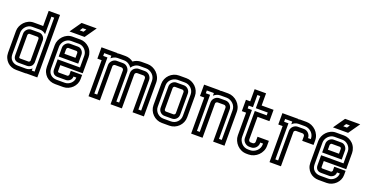

<svg xmlns="http://www.w3.org/2000/svg" viewBox="-30 -1479 4237 2196"><g transform="rotate(20 2088.5 -381.0)"><path d="M426 -2H294Q288 0 282 0Q276 0 270 0H172Q139 0 110.5 -11Q82 -22 61 -42.5Q40 -63 27.5 -91.5Q15 -120 15 -155V-418Q15 -448 27.5 -477Q40 -506 61.5 -528.5Q83 -551 111.5 -564.5Q140 -578 172 -578H270Q275 -578 279 -577.5Q283 -577 288 -577V-762H426ZM270 -138Q275 -138 280.5 -143Q286 -148 288 -153V-420Q288 -427 283 -433.5Q278 -440 270 -440H172Q164 -440 158.5 -432Q153 -424 153 -418V-155Q153 -145 156.5 -141.5Q160 -138 172 -138ZM340 -54H374V-710H340V-497Q326 -511 308 -518.5Q290 -526 270 -526H172Q151 -526 131.5 -516.5Q112 -507 98 -492Q84 -477 75.5 -457.5Q67 -438 67 -418V-155Q67 -106 96.5 -79Q126 -52 172 -52H270Q290 -52 308 -59.5Q326 -67 340 -80ZM340 -148Q338 -136 333 -124.5Q328 -113 320 -106Q310 -97 297 -91.5Q284 -86 270 -86H172Q137 -86 119.5 -105Q102 -124 102 -155V-418Q102 -432 107.5 -445Q113 -458 123 -468.5Q133 -479 145.5 -485.5Q158 -492 172 -492H270Q298 -492 318 -471.5Q338 -451 340 -425Z M487 -418Q487 -448 499.5 -477Q512 -506 533.5 -528.5Q555 -551 583.5 -564.5Q612 -578 644 -578H742Q772 -578 800 -566Q828 -554 849 -534Q872 -513 885 -481.5Q898 -450 898 -420V-224H625V-155Q625 -145 628.5 -141.5Q632 -138 644 -138H742Q747 -138 752.5 -143Q758 -148 760 -153V-204H898V-153Q898 -123 885.5 -95Q873 -67 851.5 -46Q830 -25 801.5 -12.5Q773 0 742 0H644Q611 0 582.5 -11Q554 -22 533 -42.5Q512 -63 499.5 -91.5Q487 -120 487 -155ZM625 -362H760V-420Q760 -427 755 -433.5Q750 -440 742 -440H644Q636 -440 630.5 -432Q625 -424 625 -418ZM846 -276V-420Q846 -441 837.5 -460.5Q829 -480 814.5 -494.5Q800 -509 781.5 -517.5Q763 -526 742 -526H644Q623 -526 603.5 -516.5Q584 -507 570 -492Q556 -477 547.5 -457.5Q539 -438 539 -418V-155Q539 -106 568.5 -79Q598 -52 644 -52H742Q762 -52 781 -60Q800 -68 814.5 -82Q829 -96 837.5 -114.5Q846 -133 846 -153H812Q812 -140 806.5 -127Q801 -114 792 -106Q782 -97 769 -91.5Q756 -86 742 -86H644Q609 -86 591.5 -105Q574 -124 574 -155V-276ZM574 -418Q574 -432 579.5 -445Q585 -458 595 -468.5Q605 -479 617.5 -485.5Q630 -492 644 -492H742Q757 -492 769.5 -486Q782 -480 791.5 -469.5Q801 -459 806.5 -446Q812 -433 812 -420V-310H574ZM766 -709H721L698 -674H744ZM689 -761H873L776 -622H592Z M998 -439V-577H1189V-574Q1201 -577 1215 -577H1291Q1317 -577 1341.5 -568.5Q1366 -560 1386 -545Q1406 -560 1431 -568.5Q1456 -577 1483 -577H1559Q1591 -577 1621 -564Q1651 -551 1674 -528.5Q1697 -506 1710.5 -476Q1724 -446 1724 -412V0H1586V-412Q1586 -423 1578 -431Q1570 -439 1559 -439H1483Q1472 -439 1464 -431Q1456 -423 1456 -412V0H1318V-412Q1318 -423 1310 -431Q1302 -439 1291 -439H1215Q1204 -439 1196 -431.5Q1188 -424 1189 -413V0H1050V-439ZM1102 -491V-52H1137V-412Q1137 -428 1144 -442.5Q1151 -457 1162 -468Q1173 -479 1187 -485Q1201 -491 1215 -491H1291Q1323 -491 1345.5 -468Q1368 -445 1370 -415V-52H1404V-412Q1404 -428 1410.5 -442.5Q1417 -457 1428 -467.5Q1439 -478 1453.5 -484.5Q1468 -491 1483 -491H1559Q1575 -491 1589.5 -484.5Q1604 -478 1614.5 -467Q1625 -456 1631.5 -441.5Q1638 -427 1638 -412V-52H1672V-412Q1672 -436 1663 -456.5Q1654 -477 1638 -492Q1622 -507 1601.5 -516Q1581 -525 1559 -525H1483Q1452 -525 1427 -510Q1402 -495 1387 -471Q1371 -495 1345.5 -510Q1320 -525 1291 -525H1215Q1192 -525 1172 -516Q1152 -507 1137 -493V-525H1050V-491Z M2033 -577Q2064 -577 2093 -564.5Q2122 -552 2144.5 -530.5Q2167 -509 2180 -479.5Q2193 -450 2193 -417V-160Q2193 -127 2180.5 -98Q2168 -69 2146 -47Q2124 -25 2095 -12.5Q2066 0 2033 0H1943Q1910 0 1881 -12.5Q1852 -25 1830 -47Q1808 -69 1795.5 -98Q1783 -127 1783 -160V-417Q1783 -450 1795.5 -479Q1808 -508 1830 -530Q1852 -552 1881 -564.5Q1910 -577 1943 -577ZM1943 -439Q1935 -439 1928.5 -432.5Q1922 -426 1922 -417V-160Q1922 -152 1927.5 -145Q1933 -138 1943 -138H2033Q2041 -138 2048 -144.5Q2055 -151 2055 -160V-417Q2055 -425 2048.5 -431.5Q2042 -438 2033 -439ZM1943 -525Q1920 -524 1900.5 -515Q1881 -506 1866.5 -492Q1852 -478 1843.5 -458.5Q1835 -439 1835 -417V-160Q1835 -137 1843.5 -117.5Q1852 -98 1866.5 -83.5Q1881 -69 1900.5 -60.5Q1920 -52 1943 -52H2033Q2079 -52 2110 -83Q2141 -114 2141 -160V-417Q2141 -440 2132.5 -459.5Q2124 -479 2109 -493.5Q2094 -508 2074.5 -516.5Q2055 -525 2033 -525ZM2033 -491Q2064 -490 2085.5 -468Q2107 -446 2107 -417V-160Q2107 -129 2085.5 -107.5Q2064 -86 2033 -86H1943Q1913 -86 1891.5 -107.5Q1870 -129 1870 -160V-417Q1870 -448 1892 -469.5Q1914 -491 1943 -491Z M2247 -439V-577H2438V-574Q2450 -577 2464 -577H2540Q2572 -577 2602 -564Q2632 -551 2655 -528.5Q2678 -506 2691.5 -476Q2705 -446 2705 -412V0H2567V-412Q2567 -423 2559 -431Q2551 -439 2540 -439H2464Q2455 -439 2447.5 -433.5Q2440 -428 2438 -419V0H2299V-439ZM2351 -491V-52H2385V-415Q2386 -430 2392.5 -444Q2399 -458 2410 -468.5Q2421 -479 2435 -485Q2449 -491 2464 -491H2540Q2556 -491 2570.5 -484.5Q2585 -478 2595.5 -467Q2606 -456 2612.5 -441.5Q2619 -427 2619 -412V-52H2653V-412Q2653 -436 2644 -456.5Q2635 -477 2619 -492Q2603 -507 2582.5 -516Q2562 -525 2540 -525H2464Q2441 -525 2420.5 -516Q2400 -507 2385 -492V-525H2299V-491Z M2947 -440V-165Q2947 -154 2954.5 -146Q2962 -138 2973 -138H2998Q3009 -138 3017 -146Q3025 -154 3025 -165V-226H3163V-165Q3163 -131 3149.5 -101Q3136 -71 3113 -48.5Q3090 -26 3060 -13Q3030 0 2998 0H2973Q2938 0 2908 -13.5Q2878 -27 2856 -50Q2834 -73 2821 -102.5Q2808 -132 2808 -165V-440H2756V-578H2808V-726H2947V-578H3092V-440ZM3040 -492V-526H2895V-674H2860V-526H2808V-492H2860V-165Q2860 -142 2869 -122Q2878 -102 2893 -86Q2908 -70 2928.5 -61Q2949 -52 2973 -52H2998Q3020 -52 3040.5 -61Q3061 -70 3077 -85Q3093 -100 3102 -120.5Q3111 -141 3111 -165V-174H3077V-165Q3077 -150 3070.5 -135.5Q3064 -121 3053.5 -110Q3043 -99 3028.5 -92.5Q3014 -86 2998 -86H2973Q2958 -86 2943.5 -92.5Q2929 -99 2918 -109.5Q2907 -120 2900.5 -134.5Q2894 -149 2894 -165L2895 -492Z M3200 -439V-577H3392V-574Q3404 -577 3418 -577H3494Q3526 -577 3556 -564Q3586 -551 3609 -528.5Q3632 -506 3645.5 -476Q3659 -446 3659 -412V-357H3521V-412Q3521 -423 3513 -431Q3505 -439 3494 -439H3418Q3409 -439 3401.5 -433.5Q3394 -428 3392 -419V0H3253V-439ZM3305 -491V-52H3339V-415Q3340 -430 3346.5 -444Q3353 -458 3364 -468.5Q3375 -479 3389 -485Q3403 -491 3418 -491H3494Q3510 -491 3524.5 -484.5Q3539 -478 3549.5 -467Q3560 -456 3566.5 -441.5Q3573 -427 3573 -412V-409H3607V-412Q3607 -436 3598 -456.5Q3589 -477 3573 -492Q3557 -507 3536.5 -516Q3516 -525 3494 -525H3418Q3395 -525 3374.5 -516Q3354 -507 3339 -492V-525H3252V-491Z M3694 -418Q3694 -448 3706.5 -477Q3719 -506 3740.5 -528.5Q3762 -551 3790.5 -564.5Q3819 -578 3851 -578H3949Q3979 -578 4007 -566Q4035 -554 4056 -534Q4079 -513 4092 -481.5Q4105 -450 4105 -420V-224H3832V-155Q3832 -145 3835.5 -141.5Q3839 -138 3851 -138H3949Q3954 -138 3959.5 -143Q3965 -148 3967 -153V-204H4105V-153Q4105 -123 4092.5 -95Q4080 -67 4058.5 -46Q4037 -25 4008.5 -12.5Q3980 0 3949 0H3851Q3818 0 3789.5 -11Q3761 -22 3740 -42.5Q3719 -63 3706.5 -91.5Q3694 -120 3694 -155ZM3832 -362H3967V-420Q3967 -427 3962 -433.5Q3957 -440 3949 -440H3851Q3843 -440 3837.5 -432Q3832 -424 3832 -418ZM4053 -276V-420Q4053 -441 4044.5 -460.5Q4036 -480 4021.5 -494.5Q4007 -509 3988.5 -517.5Q3970 -526 3949 -526H3851Q3830 -526 3810.5 -516.5Q3791 -507 3777 -492Q3763 -477 3754.5 -457.5Q3746 -438 3746 -418V-155Q3746 -106 3775.5 -79Q3805 -52 3851 -52H3949Q3969 -52 3988 -60Q4007 -68 4021.5 -82Q4036 -96 4044.5 -114.5Q4053 -133 4053 -153H4019Q4019 -140 4013.5 -127Q4008 -114 3999 -106Q3989 -97 3976 -91.5Q3963 -86 3949 -86H3851Q3816 -86 3798.5 -105Q3781 -124 3781 -155V-276ZM3781 -418Q3781 -432 3786.5 -445Q3792 -458 3802 -468.5Q3812 -479 3824.5 -485.5Q3837 -492 3851 -492H3949Q3964 -492 3976.5 -486Q3989 -480 3998.5 -469.5Q4008 -459 4013.5 -446Q4019 -433 4019 -420V-310H3781ZM3973 -709H3928L3905 -674H3951ZM3896 -761H4080L3983 -622H3799Z"/></g></svg>

Font: Aurach Bi
Style: Regular
Weight: 400
Designer: Peter Wiegel
Foundry: Peter Wiegel
Version: Version 1.002